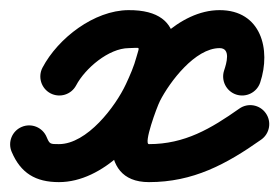

<svg xmlns="http://www.w3.org/2000/svg" viewBox="-57 -322 552 379"><path d="M93.3 -153.5C93.3 -153.5 93.3 -153.5 93.3 -153.5C111 -187.1 157.6 -226.7 197 -227C221.8 -227.2 218.4 -232.2 212.4 -209.6C207.5 -191.1 199.6 -173.2 191.5 -155.8C171 -111.8 114.9 -37.5 59.3 -37.5C41.7 -37.5 41 -37.5 35 -51.6C27 -70.7 4.9 -79.6 -14.1 -71.5C-33.2 -63.5 -42.1 -41.4 -34 -22.4C-34 -22.4 -34 -22.4 -34 -22.4C-16.2 19.7 13.2 37.5 59.3 37.5C147.1 37.5 225.5 -51.4 259.5 -124.2C295.5 -201.4 318.1 -302.9 196.4 -302C129 -301.5 57.7 -246.9 26.9 -188.5C17.3 -170.1 24.3 -147.5 42.6 -137.8C61 -128.2 83.6 -135.2 93.3 -153.5ZM409.1 -135.4C428.7 -128.9 450 -139.4 456.6 -159.1C478.4 -224.3 458.3 -302 376.5 -302C296.4 -302 225.3 -222 192.1 -157C162.4 -98.9 128.8 37.5 237 37.5C324.1 37.5 389.5 2.4 458.6 -46.4C475.5 -58.3 479.6 -81.7 467.6 -98.6C455.7 -115.5 432.3 -119.6 415.4 -107.6C359.3 -68.1 307.8 -37.5 237 -37.5C225.9 -37.5 252.2 -109.9 258.9 -123C277.9 -160.2 328 -227 376.5 -227C399.1 -227 390.1 -196.9 385.4 -182.9C378.9 -163.3 389.4 -142 409.1 -135.4Z"/></svg>

Font: FRB American Cursive Extrabold
Style: Bold Italic
Weight: 800
Italic angle: -25°
Version: Version 2.0;Modular Font Editor K font №1